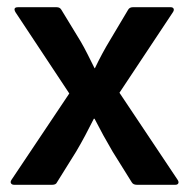

<svg xmlns="http://www.w3.org/2000/svg" viewBox="-20 -512 524 532"><path d="M19 0Q13 0 10.5 -4Q8 -8 12 -14L172 -253L23 -478Q15 -492 30 -492H137Q146 -492 150 -485L203 -398Q213 -381 222.5 -362Q232 -343 242 -323H243Q253 -344 263.5 -363.5Q274 -383 285 -401L335 -485Q339 -492 348 -492H453Q459 -492 461 -488Q463 -484 459 -478L311 -255L472 -14Q476 -8 474 -4Q472 0 466 0H359Q349 0 345 -7L292 -92Q266 -136 242 -183H240Q228 -159 216 -136.5Q204 -114 191 -92L138 -7Q135 0 125 0Z"/></svg>

Font: Sofia Sans Semi Condensed
Style: Bold
Weight: 700
Designer: Botio Nikoltchev, Ani Petrova
Foundry: lettersoup
Version: Version 4.100; ttfautohint (v1.8.4.7-5d5b)